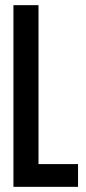

<svg xmlns="http://www.w3.org/2000/svg" viewBox="-20 -723 331 743"><path d="M32 -703V0H282V-88H129V-703Z"/></svg>

Font: Modon Arabic
Style: Bold
Weight: 700
Designer: Ahmedzaza
Foundry: Ahmedzaza
Version: Version 2.010